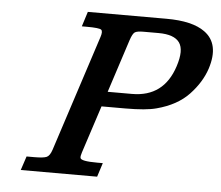

<svg xmlns="http://www.w3.org/2000/svg" viewBox="-46 -639 797 691"><g transform="rotate(5 352.5 -294.0)"><path d="M428.2 -307.6Q543 -307.6 579.6 -420.9Q599.1 -480.5 580.1 -507.3Q561 -534.2 504.4 -534.2H450.2Q426.3 -534.2 418.5 -528.8Q410.6 -523.4 402.8 -500L340.3 -307.6ZM667 -555.2Q724.6 -513.7 695.3 -422.4Q678.7 -372.1 636.7 -327.6Q594.7 -283.2 521 -263.7Q483.9 -253.4 408.2 -253.4H322.8L267.1 -82.5Q262.2 -67.9 263.7 -62Q266.1 -50.3 324.7 -50.3H345.2L329.1 0H53.2L69.8 -50.3H97.7Q130.9 -50.3 142.3 -55.4Q153.8 -60.5 161.1 -83L297.4 -502Q304.2 -522.5 297.4 -528.3Q290.5 -534.2 244.6 -534.2H227.1L244.1 -587.9H528.3Q622.1 -587.9 667 -555.2Z"/></g></svg>

Font: RIT Rachana
Style: Bold Italic
Weight: 700
Designer: Hussain KH
Version: 1.4.7